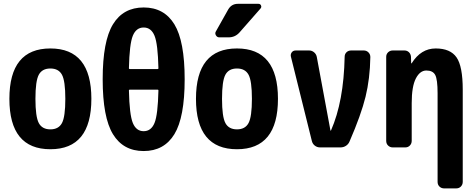

<svg xmlns="http://www.w3.org/2000/svg" viewBox="-20 -790 2540 1029"><path d="M188 -130.4Q206.1 -96.7 250 -96.7Q293.9 -96.7 312 -130.4Q330.1 -164.1 330.1 -260.3Q330.1 -356.4 312 -389.6Q293.9 -422.9 250 -422.9Q206.1 -422.9 188 -389.6Q169.9 -356.4 169.9 -260.3Q169.9 -164.1 188 -130.4ZM30.3 -260.3Q30.3 -530.3 250 -530.3Q469.7 -530.3 469.7 -260.3Q469.7 9.8 250 9.8Q30.3 9.8 30.3 -260.3Z M824.2 -419.9Q829.1 -419.9 829.1 -423.8Q826.2 -554.7 808.1 -598.6Q790 -642.6 750 -642.6Q710 -642.6 691.9 -598.6Q673.8 -554.7 670.9 -423.8Q670.9 -419.9 675.8 -419.9ZM829.1 -305.7Q829.1 -309.6 824.2 -309.6H675.8Q670.9 -309.6 670.9 -305.7Q673.8 -174.8 691.9 -130.9Q710 -86.9 750 -86.9Q790 -86.9 808.1 -130.9Q826.2 -174.8 829.1 -305.7ZM585.4 -659.7Q640.6 -750 750 -750Q859.4 -750 914.6 -659.7Q969.7 -569.3 969.7 -365.2Q969.7 -161.1 914.6 -70.8Q859.4 19.5 750 19.5Q640.6 19.5 585.4 -70.8Q530.3 -161.1 530.3 -365.2Q530.3 -569.3 585.4 -659.7Z M1188 -130.4Q1206.1 -96.7 1250 -96.7Q1293.9 -96.7 1312 -130.4Q1330.1 -164.1 1330.1 -260.3Q1330.1 -356.4 1312 -389.6Q1293.9 -422.9 1250 -422.9Q1206.1 -422.9 1188 -389.6Q1169.9 -356.4 1169.9 -260.3Q1169.9 -164.1 1188 -130.4ZM1030.3 -260.3Q1030.3 -530.3 1250 -530.3Q1469.7 -530.3 1469.7 -260.3Q1469.7 9.8 1250 9.8Q1030.3 9.8 1030.3 -260.3ZM1254.9 -769.5H1365.2Q1375 -769.5 1378.9 -760.7Q1382.8 -752 1376 -744.1L1263.7 -616.2Q1240.2 -589.8 1205.1 -589.8H1155.3Q1143.6 -589.8 1137.2 -600.6Q1130.9 -611.3 1136.7 -621.1L1203.1 -739.3Q1220.7 -769.5 1254.9 -769.5Z M1929.7 -519.5Q1944.3 -519.5 1954.6 -509.3Q1964.8 -499 1964.8 -484.4Q1962.9 -368.2 1939 -271Q1915 -173.8 1853.5 -32.2Q1847.7 -17.6 1834.5 -8.8Q1821.3 0 1804.7 0H1695.3Q1679.7 0 1667.5 -9.3Q1655.3 -18.6 1651.4 -34.2L1539.1 -486.3Q1536.1 -499 1543.5 -509.3Q1550.8 -519.5 1565.4 -519.5H1636.7Q1651.4 -519.5 1663.1 -509.8Q1674.8 -500 1677.7 -485.4L1751 -90.8Q1751 -89.8 1752 -89.8Q1753.9 -89.8 1753.9 -90.8Q1822.3 -246.1 1827.1 -485.4Q1827.1 -500 1836.9 -509.8Q1846.7 -519.5 1862.3 -519.5Z M2460 -309.6V184.6Q2460 199.2 2450.2 209.5Q2440.4 219.7 2424.8 219.7H2360.4Q2345.7 219.7 2335.4 210Q2325.2 200.2 2325.2 184.6V-290Q2325.2 -364.3 2312.5 -388.2Q2299.8 -412.1 2265.1 -412.1Q2230.5 -412.1 2208.5 -369.1Q2186.5 -326.2 2186.5 -237.3V-35.2Q2186.5 -20.5 2176.8 -10.3Q2167 0 2152.3 0H2085Q2070.3 0 2060.1 -9.8Q2049.8 -19.5 2049.8 -35.2V-485.4Q2049.8 -500 2060.1 -509.8Q2070.3 -519.5 2085 -519.5H2147.5Q2162.1 -519.5 2171.9 -509.8Q2181.6 -500 2182.6 -485.4L2183.6 -451.2Q2183.6 -450.2 2184.6 -450.2Q2186.5 -450.2 2186.5 -451.2Q2236.3 -530.3 2314.9 -530.3Q2393.6 -530.3 2426.8 -482.4Q2460 -434.6 2460 -309.6Z"/></svg>

Font: Rounded-L Mgen+ 1m bold
Style: Bold
Weight: 700
Designer: [Source Han Sans]
Ryoko NISHIZUKA  (kana & ideographs); Paul D. Hunt (Latin, Greek & Cyrillic); Wenlong ZHANG  (bopomofo
Version: Version 1.059.20150602